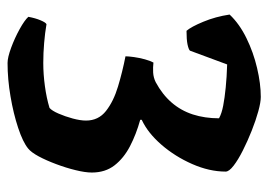

<svg xmlns="http://www.w3.org/2000/svg" viewBox="-121 -484 710 508"><g transform="rotate(90 234.0 -230.0)"><path d="M146.5 105Q132 105 106.2 95.5Q80.5 86 57 73Q33.5 60 24.5 50Q28 31 33.8 17.5Q39.5 4 44 2Q67 6 93.5 8.2Q120 10.5 146.5 10.5Q176.5 10.5 207.8 6.2Q239 2 265.5 -6Q273 -12.5 280.5 -29.8Q288 -47 293.5 -67.2Q299 -87.5 299 -102.5Q299 -135.5 273.5 -155.5Q248 -175.5 209 -187.2Q170 -199 129 -207Q129 -215 131 -229.5Q133 -244 137 -258.5Q141 -273 145.5 -281Q158 -279.5 171.8 -280.2Q185.5 -281 197.5 -287Q230 -304.5 251.2 -329Q272.5 -353.5 282.8 -385.2Q293 -417 293 -454.5Q280.5 -461.5 259.8 -465.5Q239 -469.5 211.5 -472.2Q184 -475 150.5 -476L114 -377.5Q110.5 -374 97.8 -371.2Q85 -368.5 61.5 -368.5Q51 -380.5 37.5 -413Q24 -445.5 18.5 -482.5Q43 -508.5 80.8 -527Q118.5 -545.5 160 -555.2Q201.5 -565 236.5 -565Q250.5 -565 274.2 -558.5Q298 -552 325.8 -541Q353.5 -530 378.2 -517.5Q403 -505 418.5 -493Q434 -481 434 -472Q434 -429 414 -383.5Q394 -338 362.8 -302Q331.5 -266 297 -250V-246Q335 -235.5 366.8 -219Q398.5 -202.5 417.5 -178Q436.5 -153.5 436.5 -118Q436.5 -100.5 430.2 -75Q424 -49.5 414.2 -23.5Q404.5 2.5 393.8 22.5Q383 42.5 373 50.5Q356 64.5 318.2 77Q280.5 89.5 235 97.2Q189.5 105 146.5 105Z"/></g></svg>

Font: Texturina Medium
Style: Regular
Weight: 500
Designer: Guillermo Torres Carreño
Foundry: Omnibus-Type
Version: Version 1.003